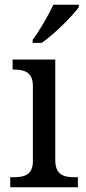

<svg xmlns="http://www.w3.org/2000/svg" viewBox="-20 -786 360 806"><path d="M117 -619V-606H155C208 -642 286 -721 311 -756V-766H204C183 -721 146 -657 117 -619ZM23 0H307V-42H294C249 -42 212 -51 212 -114V-536H33V-494H36C80 -494 118 -485 118 -426V-109C118 -50 80 -42 36 -42H23Z"/></svg>

Font: Noto Serif Tangut
Style: Regular
Weight: 400
Designer: YANG Xicheng
Foundry: Liu Zhao Studio
Version: Version 2.169